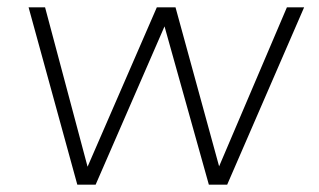

<svg xmlns="http://www.w3.org/2000/svg" viewBox="-20 -504 870 524"><path d="M578 -50 763 -484H810L600 0H550L429 -432L241 0H191L58 -484H103L219 -49L408 -484H459Z"/></svg>

Font: Iunito ExtraLight
Style: Italic
Weight: 200
Italic angle: -4.541°
Designer: Vernon Adams
Foundry: Vernon Adams
Version: Version 2.001;November 30, 2019;FontCreator 12.0.0.2547 64-b